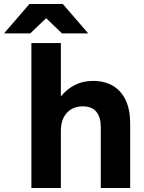

<svg xmlns="http://www.w3.org/2000/svg" viewBox="-106 -934 717 954"><path d="M50 -720H196.4V-454.8Q225 -490.4 265.1 -511.2Q305.2 -532 355.8 -532Q413.4 -532 454.9 -507.7Q496.4 -483.4 518.6 -436Q540.8 -388.6 540.8 -320.4V0H394.8V-302.8Q394.8 -350.4 373.2 -378Q351.6 -405.6 303.8 -405.6Q275.6 -405.6 251.4 -393Q227.2 -380.4 211.8 -353Q196.4 -325.6 196.4 -283.2V0H50ZM206.2 -914 332.4 -768H202L123.2 -843.6L44.4 -768H-86L40.2 -914Z"/></svg>

Font: Aspekta Variable
Style: Regular
Weight: 400
Designer: Ivo Dolenc
Version: Version 2.100